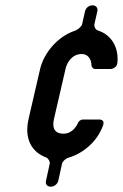

<svg xmlns="http://www.w3.org/2000/svg" viewBox="-20 -692 460 718"><path d="M218 -192C184 -192 174 -213 182 -248L225 -434C231 -461 251 -490 286 -490C308 -490 321 -472 322 -450C321 -443 328 -434 335 -434H393C406 -434 418 -444 419 -457C425 -518 394 -563 346 -578C338 -580 331 -593 333 -601L344 -650C347 -662 339 -672 327 -672H325C312 -672 301 -662 298 -650L287 -601C285 -592 268 -579 260 -577C196 -556 144 -494 130 -434L87 -248C69 -170 101 -122 153 -103C160 -100 168 -88 166 -80L152 -16C149 -4 156 6 169 6H171C183 6 195 -4 198 -16L212 -80C214 -89 227 -100 235 -102C292 -118 346 -165 366 -225C370 -237 364 -245 352 -245H289C283 -245 274 -239 272 -233C263 -212 244 -192 218 -192Z"/></svg>

Font: DIN Rundschrift
Style: EngKursiv
Weight: 400
Width: 3
Version: Version 1.027